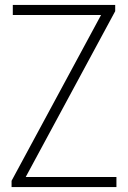

<svg xmlns="http://www.w3.org/2000/svg" viewBox="-20 -760 520 780"><path d="M84.5 -41H453V0H27V-25.5L390.5 -699H32V-740H448V-714.5Z"/></svg>

Font: Encode Sans Condensed ExLight
Style: Regular
Weight: 275
Width: 3
Designer: Multiple Designers
Foundry: Impallari Type
Version: Version 2.000